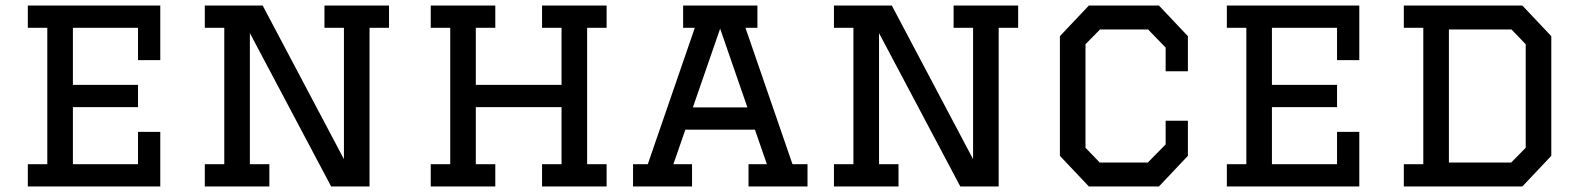

<svg xmlns="http://www.w3.org/2000/svg" viewBox="-20 -670 5675 690"><path d="M80 -650H556V-454H476V-570H242V-365H476V-285H242V-80H476V-196H556V0H80V-80H150V-570H80Z M878 -80H948V0H716V-80H786V-570H716V-650H924L1216 -98V-570H1146V-650H1378V-570H1308V0H1170L878 -551Z M1528 -650H1760V-570H1690V-365H1998V-570H1928V-650H2160V-570H2090V-80H2160V0H1928V-80H1998V-285H1690V-80H1760V0H1528V-80H1598V-570H1528Z M2670 0V-80H2736L2693 -204H2443L2400 -80H2467V0H2255V-80H2308L2477 -570H2435V-650H2702V-570H2659L2828 -80H2882V0ZM2568 -567 2470 -284H2666Z M3139 -80H3209V0H2977V-80H3047V-570H2977V-650H3185L3477 -98V-570H3407V-650H3639V-570H3569V0H3431L3139 -551Z M4169 -236H4249V-110L4145 0H3893L3789 -110V-540L3893 -650H4145L4249 -540V-414H4169V-499L4106 -564H3933L3881 -511V-139L3932 -86H4105L4169 -151Z M4389 -650H4865V-454H4785V-570H4551V-365H4785V-285H4551V-80H4785V-196H4865V0H4389V-80H4459V-570H4389Z M5025 -650H5451L5555 -540V-110L5451 0H5025V-80H5095V-570H5025ZM5187 -86H5411L5463 -139V-511L5412 -564H5187Z"/></svg>

Font: Graduate
Style: Regular
Weight: 400
Version: Version 1.001